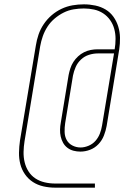

<svg xmlns="http://www.w3.org/2000/svg" viewBox="-20 -782 640 884"><path d="M417 82H234Q206 82 179.5 76Q153 70 131.5 56Q110 42 95 20.5Q80 -1 73.5 -26.5Q67 -52 67.5 -79.5Q68 -107 72 -135L145 -572Q149 -598 157.5 -623Q166 -648 181.5 -671Q197 -694 218 -712Q239 -730 263.5 -741.5Q288 -753 314 -757.5Q340 -762 366 -762Q366 -762 366.5 -762Q367 -762 367 -762Q393 -762 419 -756.5Q445 -751 466.5 -738Q488 -725 502.5 -704.5Q517 -684 524.5 -659.5Q532 -635 532.5 -608.5Q533 -582 529 -555L471 -202Q467 -180 458.5 -158Q450 -136 433.5 -118.5Q417 -101 395 -92.5Q373 -84 350 -84Q334 -84 318.5 -88Q303 -92 290.5 -101.5Q278 -111 270.5 -124.5Q263 -138 259.5 -153.5Q256 -169 256.5 -185.5Q257 -202 260 -218L296 -437Q299 -452 304 -467.5Q309 -483 318 -497Q327 -511 339.5 -522.5Q352 -534 367 -541.5Q382 -549 398 -552Q414 -555 430 -555H508Q512 -579 512 -603Q512 -627 506 -649Q500 -671 487 -689.5Q474 -708 455 -720.5Q436 -733 413 -738Q390 -743 366 -743Q343 -743 319 -739Q295 -735 273 -724Q251 -713 231.5 -696.5Q212 -680 198.5 -659Q185 -638 177 -615Q169 -592 165 -569L93 -132Q89 -107 88.5 -82.5Q88 -58 93.5 -35Q99 -12 111.5 7.5Q124 27 143 39.5Q162 52 185.5 57.5Q209 63 234 63H417ZM351 -103Q369 -103 388 -111Q407 -119 420 -134Q433 -149 440 -167.5Q447 -186 450 -205L505 -536H430Q410 -536 389.5 -529.5Q369 -523 353 -508Q337 -493 328.5 -473.5Q320 -454 316 -434L280 -215Q277 -195 277.5 -174.5Q278 -154 287 -137.5Q296 -121 313.5 -112Q331 -103 351 -103Z"/></svg>

Font: Iosevka Curly Slab ThEx
Style: Italic
Weight: 100
Width: 7
Italic angle: -9°
Monospace: yes
Designer: Belleve Invis
Foundry: Belleve Invis
Version: Version 11.1.0; ttfautohint (v1.8.3)